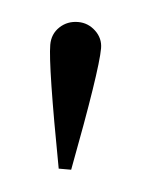

<svg xmlns="http://www.w3.org/2000/svg" viewBox="-29 -608 171 230"><g transform="rotate(5 56.5 -493.5)"><path d="M64 -405H49Q26 -527 26 -552Q26 -565 35 -573.5Q44 -582 57 -582Q69 -582 78 -573.5Q87 -565 87 -553Q87 -526 64 -405Z"/></g></svg>

Font: Pomorsky Unicode
Style: Medium
Weight: 500
Version: 1.1